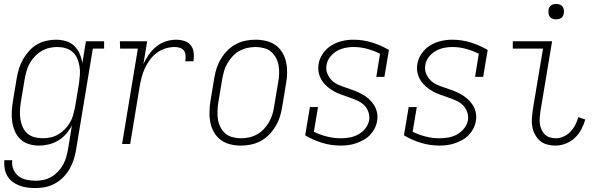

<svg xmlns="http://www.w3.org/2000/svg" viewBox="-20 -729 3040 972"><path d="M161 223Q140 223 119 220.5Q98 218 78.5 210.5Q59 203 43 191Q27 179 17 161.5Q7 144 3.5 123.5Q0 103 2 82H42Q39 106 47.5 127.5Q56 149 73.5 162.5Q91 176 114 181Q137 186 161 186Q181 186 201.5 181.5Q222 177 240.5 166Q259 155 274.5 138.5Q290 122 300 103.5Q310 85 315.5 65Q321 45 325 24L344 -94Q332 -71 314.5 -51Q297 -31 274.5 -17.5Q252 -4 227 2Q202 8 177 8Q151 8 126.5 0.5Q102 -7 84 -23.5Q66 -40 56 -63Q46 -86 42 -111Q38 -136 39.5 -162.5Q41 -189 45 -215L65 -335Q69 -359 76.5 -383Q84 -407 97 -429.5Q110 -452 127.5 -471.5Q145 -491 167.5 -504Q190 -517 214.5 -522.5Q239 -528 263 -528Q289 -528 313.5 -521Q338 -514 355.5 -497Q373 -480 383 -457.5Q393 -435 397 -410L415 -520H507V-483H450L365 30Q361 55 353 79.5Q345 104 332 126.5Q319 149 300.5 168Q282 187 258.5 200Q235 213 210.5 218Q186 223 161 223ZM197 -29Q217 -29 237 -33.5Q257 -38 275 -48.5Q293 -59 308.5 -75Q324 -91 334.5 -109Q345 -127 350.5 -147Q356 -167 360 -187L380 -307Q383 -329 384.5 -350.5Q386 -372 382.5 -393Q379 -414 371 -433Q363 -452 348 -465.5Q333 -479 312.5 -485Q292 -491 270 -491Q250 -491 230 -486.5Q210 -482 191 -471Q172 -460 156.5 -443.5Q141 -427 130.5 -408.5Q120 -390 114.5 -370Q109 -350 105 -329L85 -209Q82 -188 81 -166.5Q80 -145 83.5 -124Q87 -103 95.5 -84.5Q104 -66 119 -53Q134 -40 154.5 -34.5Q175 -29 197 -29Z M598 0 678 -483H588L587 -520H725L706 -405Q717 -429 733 -452Q749 -475 771 -493Q793 -511 819.5 -519.5Q846 -528 872 -528Q893 -528 913.5 -521.5Q934 -515 946 -499.5Q958 -484 960.5 -462.5Q963 -441 959 -419H918Q920 -433 919.5 -447Q919 -461 912 -471.5Q905 -482 892 -486.5Q879 -491 865 -491Q842 -491 818.5 -484Q795 -477 774.5 -462Q754 -447 739 -426.5Q724 -406 713.5 -383.5Q703 -361 697 -337.5Q691 -314 687 -291L639 0Z M1199 8Q1171 8 1145 1.5Q1119 -5 1098.5 -20Q1078 -35 1064.5 -57.5Q1051 -80 1045.5 -106Q1040 -132 1040.5 -160Q1041 -188 1045 -215L1065 -335Q1069 -360 1077 -384.5Q1085 -409 1099 -432Q1113 -455 1132 -474Q1151 -493 1174.5 -505.5Q1198 -518 1223.5 -523Q1249 -528 1274 -528Q1302 -528 1328.5 -521.5Q1355 -515 1375.5 -500Q1396 -485 1409.5 -462.5Q1423 -440 1428.5 -414Q1434 -388 1433.5 -360Q1433 -332 1428 -305L1408 -185Q1404 -160 1396 -135.5Q1388 -111 1374 -88Q1360 -65 1341 -46Q1322 -27 1298.5 -14.5Q1275 -2 1249.5 3Q1224 8 1199 8ZM1200 -29Q1221 -29 1241.5 -33.5Q1262 -38 1281 -48.5Q1300 -59 1315.5 -75.5Q1331 -92 1342 -111Q1353 -130 1359 -150Q1365 -170 1368 -191L1388 -311Q1392 -332 1393 -354Q1394 -376 1390.5 -396.5Q1387 -417 1377.5 -435.5Q1368 -454 1352.5 -467Q1337 -480 1316 -485.5Q1295 -491 1274 -491Q1253 -491 1232.5 -486.5Q1212 -482 1192.5 -471.5Q1173 -461 1158 -444.5Q1143 -428 1131.5 -409Q1120 -390 1114.5 -370Q1109 -350 1105 -329L1085 -209Q1082 -188 1081 -166Q1080 -144 1083.5 -123.5Q1087 -103 1096.5 -84.5Q1106 -66 1121 -53Q1136 -40 1157.5 -34.5Q1179 -29 1200 -29Z M1705 8Q1656 8 1610.5 -6Q1565 -20 1525 -44L1549 -187H1590L1569 -62Q1599 -47 1634 -38Q1669 -29 1705 -29Q1728 -29 1750.5 -33Q1773 -37 1794 -48.5Q1815 -60 1830 -79.5Q1845 -99 1849 -121Q1852 -143 1844.5 -163.5Q1837 -184 1822 -198Q1807 -212 1787.5 -220.5Q1768 -229 1748 -236Q1728 -243 1708 -250Q1688 -257 1670 -267Q1652 -277 1636 -291Q1620 -305 1609 -322.5Q1598 -340 1593.5 -361Q1589 -382 1593 -405Q1597 -433 1615 -458.5Q1633 -484 1658.5 -499.5Q1684 -515 1712.5 -521.5Q1741 -528 1769 -528Q1818 -528 1863 -514Q1908 -500 1949 -476L1926 -340H1885L1904 -457Q1874 -472 1840 -481.5Q1806 -491 1769 -491Q1748 -491 1726.5 -486.5Q1705 -482 1685 -470.5Q1665 -459 1650.5 -440Q1636 -421 1633 -399Q1629 -377 1637 -357Q1645 -337 1659.5 -322.5Q1674 -308 1693.5 -299.5Q1713 -291 1733.5 -284.5Q1754 -278 1773.5 -270.5Q1793 -263 1811.5 -253Q1830 -243 1845.5 -229.5Q1861 -216 1872.5 -198.5Q1884 -181 1888.5 -159.5Q1893 -138 1889 -116Q1886 -97 1876.5 -78.5Q1867 -60 1852.5 -45Q1838 -30 1819.5 -20Q1801 -10 1782 -3.5Q1763 3 1743.5 5.5Q1724 8 1705 8Z M2205 8Q2156 8 2110.5 -6Q2065 -20 2025 -44L2049 -187H2090L2069 -62Q2099 -47 2134 -38Q2169 -29 2205 -29Q2228 -29 2250.5 -33Q2273 -37 2294 -48.5Q2315 -60 2330 -79.5Q2345 -99 2349 -121Q2352 -143 2344.5 -163.5Q2337 -184 2322 -198Q2307 -212 2287.5 -220.5Q2268 -229 2248 -236Q2228 -243 2208 -250Q2188 -257 2170 -267Q2152 -277 2136 -291Q2120 -305 2109 -322.5Q2098 -340 2093.5 -361Q2089 -382 2093 -405Q2097 -433 2115 -458.5Q2133 -484 2158.5 -499.5Q2184 -515 2212.5 -521.5Q2241 -528 2269 -528Q2318 -528 2363 -514Q2408 -500 2449 -476L2426 -340H2385L2404 -457Q2374 -472 2340 -481.5Q2306 -491 2269 -491Q2248 -491 2226.5 -486.5Q2205 -482 2185 -470.5Q2165 -459 2150.5 -440Q2136 -421 2133 -399Q2129 -377 2137 -357Q2145 -337 2159.5 -322.5Q2174 -308 2193.5 -299.5Q2213 -291 2233.5 -284.5Q2254 -278 2273.5 -270.5Q2293 -263 2311.5 -253Q2330 -243 2345.5 -229.5Q2361 -216 2372.5 -198.5Q2384 -181 2388.5 -159.5Q2393 -138 2389 -116Q2386 -97 2376.5 -78.5Q2367 -60 2352.5 -45Q2338 -30 2319.5 -20Q2301 -10 2282 -3.5Q2263 3 2243.5 5.5Q2224 8 2205 8Z M2792 8Q2770 8 2749.5 2.5Q2729 -3 2714 -16Q2699 -29 2689 -47Q2679 -65 2675 -86Q2671 -107 2672.5 -128.5Q2674 -150 2677 -172L2729 -483H2576V-520H2775L2716 -166Q2714 -150 2712.5 -134Q2711 -118 2713 -103Q2715 -88 2721 -74Q2727 -60 2737 -49.5Q2747 -39 2762 -34Q2777 -29 2793 -29Q2813 -29 2832.5 -37.5Q2852 -46 2867.5 -62Q2883 -78 2892.5 -97Q2902 -116 2908 -136L2943 -124Q2936 -99 2923 -74.5Q2910 -50 2890 -31Q2870 -12 2844 -2Q2818 8 2792 8ZM2796 -631Q2786 -631 2777.5 -634Q2769 -637 2763.5 -644Q2758 -651 2757 -660.5Q2756 -670 2757 -680Q2758 -686 2761 -692Q2764 -698 2770 -702Q2776 -706 2782.5 -707.5Q2789 -709 2795 -709Q2805 -709 2813.5 -706Q2822 -703 2827.5 -696Q2833 -689 2834.5 -679.5Q2836 -670 2834 -660Q2833 -654 2830 -648Q2827 -642 2821.5 -638Q2816 -634 2809 -632.5Q2802 -631 2796 -631Z"/></svg>

Font: Iosevka Curly Slab Extralight
Style: Italic
Weight: 200
Italic angle: -9°
Monospace: yes
Designer: Belleve Invis
Foundry: Belleve Invis
Version: Version 22.1.2; ttfautohint (v1.8.4)